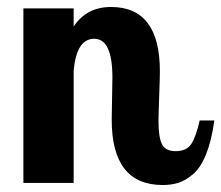

<svg xmlns="http://www.w3.org/2000/svg" viewBox="-20 -524 634 550"><path d="M47 0V-500H191V-448Q228 -504 298 -504Q438 -504 438 -320Q438 -302 436 -248Q434 -194 434 -177Q434 -131 444 -111Q454 -91 483 -91Q515 -91 528.5 -112.5Q542 -134 552 -179H594Q586 -121 570.5 -82.5Q555 -44 533.5 -25.5Q512 -7 491.5 -0.5Q471 6 446 6Q300 6 300 -181Q300 -193 301 -241Q302 -289 302 -302Q302 -413 250 -413Q199 -413 191 -321V0Z"/></svg>

Font: Lobster Two
Style: Bold
Weight: 700
Designer: Pablo Impallari
Foundry: Pablo Impallari. www.impallari.com
Version: Version 1.006